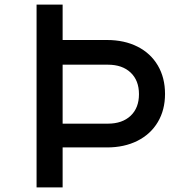

<svg xmlns="http://www.w3.org/2000/svg" viewBox="-20 -820 790 840"><path d="M140 -800H254V-645H448Q524 -645 581.5 -616Q639 -587 670.5 -533.5Q702 -480 702 -409Q702 -339 670.5 -286Q639 -233 581.5 -204Q524 -175 448 -175H254V0H140ZM588 -408Q588 -468 551.5 -502.5Q515 -537 452 -537H254V-279H452Q515 -279 551.5 -313.5Q588 -348 588 -408Z"/></svg>

Font: Martian Mono VF sWd Rg
Style: Regular
Weight: 400
Width: 6
Monospace: yes
Designer: Roman Shamin
Foundry: Evil Martians
Version: Version 1.100